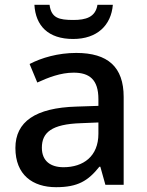

<svg xmlns="http://www.w3.org/2000/svg" viewBox="-20 -768 612 798"><path d="M449 -748H385C377 -696 336 -685 285 -685C225 -685 193 -693 186 -748H123C128 -661 180 -606 284 -606C384 -606 442 -663 449 -748ZM297 -548C221 -548 153 -528 103 -502L135 -425C181 -446 232 -466 286 -466C351 -466 389 -438 389 -356V-328L298 -325C127 -320 44 -262 44 -153C44 -41 116 10 213 10C303 10 346 -16 393 -75H397L418 0H494V-365C494 -490 428 -548 297 -548ZM316 -256 389 -259V-212C389 -118 326 -73 244 -73C191 -73 154 -98 154 -154C154 -217 194 -252 316 -256Z"/></svg>

Font: Noto Sans Cherokee Medium
Style: Regular
Weight: 500
Designer: Monotype Design Team
Foundry: Monotype Imaging Inc.
Version: Version 2.001